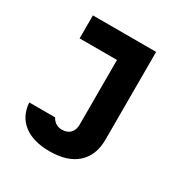

<svg xmlns="http://www.w3.org/2000/svg" viewBox="-187 -779 1124 1157"><g transform="rotate(30 375.0 -200.0)"><path d="M130 -620H570V-10Q570 100 503 160Q436 220 312 220Q198 220 132.5 169.5Q67 119 60 26H240Q252 48 270 59Q288 70 312 70Q349 70 369.5 48.5Q390 27 390 -10V-460H130Z"/></g></svg>

Font: Martian Mono SemiExpanded ExtraBold
Style: Regular
Weight: 800
Width: 6
Designer: Roman Shamin
Foundry: Evil Martians
Version: Version 1.000